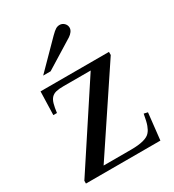

<svg xmlns="http://www.w3.org/2000/svg" viewBox="-178 -839 852 940"><g transform="rotate(-30 247.5 -368.5)"><path d="M450.2 0H29.3V-15.6L326.2 -467.8H171.9Q146.5 -467.8 130.4 -463.9Q114.3 -460 104 -449.2Q93.8 -438.5 88.4 -419.4Q83 -400.4 79.1 -370.1H58.6L62.5 -502H449.2V-484.4L148.4 -33.2H302.7Q389.6 -33.2 413.1 -62.5Q418.9 -69.3 422.9 -76.7Q426.8 -84 430.7 -94.2Q434.6 -104.5 438 -119.1Q441.4 -133.8 445.3 -155.3L466.8 -150.4ZM254.9 -707Q273.4 -725.6 283.7 -731.4Q293.9 -737.3 305.7 -737.3Q320.3 -737.3 331.1 -726.6Q341.8 -715.8 341.8 -701.2Q341.8 -690.4 334.5 -680.2Q327.1 -669.9 315.4 -662.1L154.3 -562.5H112.3Z"/></g></svg>

Font: Jomolhari
Style: Regular
Weight: 400
Designer: Christopher J. Fynn
Foundry: Christopher  J.  Fynn (Karma Drubgy¸ Tenzin).
Version: Version alpha 0.003c 2006